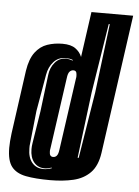

<svg xmlns="http://www.w3.org/2000/svg" viewBox="-49 -669 517 715"><g transform="rotate(5 210.0 -311.5)"><path d="M165 7Q110 7 74 0Q38 -7 20.5 -29.5Q3 -52 3 -100Q3 -111 4 -124.5Q5 -138 7 -154L40 -391Q47 -436 65.5 -460.5Q84 -485 110.5 -494Q137 -503 167 -503Q199 -503 216 -490.5Q233 -478 240 -460L264 -630H420L347 -111Q340 -62 315 -36.5Q290 -11 251.5 -2Q213 7 165 7ZM260 -85H264L304 -333L336 -591H332L291 -333ZM168 -38 167 -40Q152 -35 141 -35Q116 -35 101 -53Q86 -71 86 -102Q86 -108 86.5 -113.5Q87 -119 88 -125L107 -245L124 -383Q127 -410 143.5 -429.5Q160 -449 185 -449Q195 -449 210 -444L211 -446Q204 -449 197 -450Q190 -451 183 -451Q156 -451 138.5 -431.5Q121 -412 116 -383L92 -245L79 -122Q78 -118 78 -113.5Q78 -109 78 -104Q78 -70 94 -51Q110 -32 137 -32Q152 -32 168 -38ZM169 -80Q177 -80 182.5 -86.5Q188 -93 190 -110L228 -378Q229 -381 229 -384Q229 -387 229 -389Q229 -396 227 -402Q224 -408 216 -408Q208 -408 202 -401.5Q196 -395 194 -378L156 -110Q155 -107 155 -104Q155 -101 155 -98Q155 -80 169 -80Z"/></g></svg>

Font: Alumni Sans Inline One
Style: Italic
Weight: 400
Italic angle: -8°
Designer: Robert E. Leuschke
Foundry: Robert E. Leuschke
Version: Version 1.100; ttfautohint (v1.8.3)